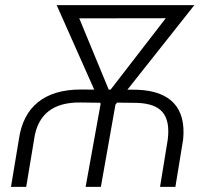

<svg xmlns="http://www.w3.org/2000/svg" viewBox="-20 -731 835 751"><path d="M22.9 0 53.7 -185.1Q67.4 -282.2 128.9 -331.5Q190.4 -380.9 296.9 -380.9L348.6 -380.4L201.7 -710.9H740.2L478.5 -380.4L517.1 -379.9Q614.3 -376.5 659.9 -327.4Q705.6 -278.3 696.3 -185.1L666 0H606L636.2 -185.5Q645 -256.8 616.5 -291.5Q587.9 -326.2 516.1 -328.6L438 -329.6L431.6 -321.8L374.5 0H314.9L373.5 -324.2L372.1 -329.1L294.4 -330.1Q133.3 -332 113.3 -185.1L82.5 0ZM405.3 -380.4H412.6L628.4 -659.7L290 -659.2Z"/></svg>

Font: Roboto Light
Style: Italic
Weight: 300
Italic angle: -12°
Designer: Google
Version: Version 2.134; 2016; ttfautohint (v1.6)